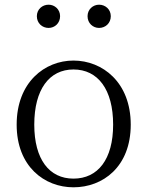

<svg xmlns="http://www.w3.org/2000/svg" viewBox="-20 -784 627 818"><path d="M293 14C418 14 537 -73 537 -253C537 -434 416 -526 293 -526C171 -526 51 -434 51 -253C51 -74 170 14 293 14ZM293 -23C190 -23 126 -105 126 -253C126 -403 190 -488 293 -488C397 -488 462 -403 462 -253C462 -105 397 -23 293 -23ZM187 -665C213 -665 236 -685 236 -715C236 -744 213 -764 187 -764C160 -764 137 -744 137 -715C137 -685 160 -665 187 -665ZM402 -665C429 -665 452 -685 452 -715C452 -744 429 -764 402 -764C376 -764 353 -744 353 -715C353 -685 376 -665 402 -665Z"/></svg>

Font: Kiri Minchoo Light
Style: Regular
Weight: 300
Designer: Ryoko NISHIZUKA 西塚涼子 (kana & ideographs); Frank Grießhammer (Latin, Greek & Cyrillic);
akenotsuki.com/eyeben/fonts/ (U+
Foundry: Adobe
akenotsuki.com/eyeben/fonts/
Version: Version 4.002;hotconv 1.0.119;makeotfexe 2.5.65604